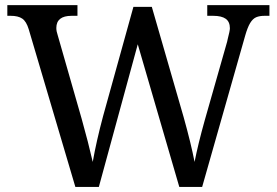

<svg xmlns="http://www.w3.org/2000/svg" viewBox="-20 -734 1087 754"><path d="M773.9 0H684.1L521 -560.1L368.2 0H275.9L92.8 -619.1Q83.5 -649.9 67.4 -660.9Q51.3 -671.9 22 -671.9H8.8V-713.9H284.2V-671.9H261.2Q201.2 -671.9 201.2 -624Q201.2 -611.3 206.5 -596.2L300.8 -267.1Q327.1 -173.3 344.2 -98.1Q358.4 -179.2 384.8 -277.8L503.9 -707H576.2L701.2 -273.9Q730 -170.9 744.1 -98.1Q757.8 -168 784.2 -262.2L872.1 -570.8L874 -579.6Q882.8 -613.3 882.8 -623Q882.8 -648.4 866.5 -660.2Q850.1 -671.9 816.9 -671.9H793.9V-713.9H1038.1V-671.9H1019Q999.5 -671.9 986.1 -666.3Q972.7 -660.6 962.4 -643.6Q952.1 -626.5 942.9 -594.2Z"/></svg>

Font: Satisar Sharada
Style: Regular
Weight: 400
Designer: Vinodh Rajan & Sunil Mahnoori
Version: 2.2